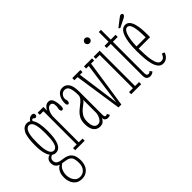

<svg xmlns="http://www.w3.org/2000/svg" viewBox="-129 -1180 1894 1894"><g transform="rotate(-45 818.0 -233.0)"><path d="M144.5 249Q102 249 75.8 228.8Q49.5 208.5 37.5 177.8Q25.5 147 25.5 115.5Q25.5 75.5 35.8 50.5Q46 25.5 60 12.2Q74 -1 85.5 -6.5Q79 -8 66.5 -15.2Q54 -22.5 43.8 -38.2Q33.5 -54 33.5 -80Q33.5 -111 50.5 -128Q67.5 -145 81.5 -145Q87 -145 88 -144.5Q72.5 -157.5 60.2 -201Q48 -244.5 48 -314.5Q48 -433 74.5 -479.8Q101 -526.5 146.5 -526.5Q167.5 -526.5 183.5 -516Q191.5 -532 206.5 -541.5Q221.5 -551 236 -551Q266 -551 266 -525.5Q266 -516 260.5 -509.2Q255 -502.5 245 -502.5Q234 -502.5 230.8 -509.5Q227.5 -516.5 218 -516.5Q204 -516.5 201.5 -499Q221 -474 229.5 -429.5Q238 -385 238 -325.5Q238 -115.5 143.5 -115.5Q125 -115.5 115.8 -120.8Q106.5 -126 105.5 -126.5Q103.5 -127.5 101 -127.5Q89.5 -127.5 77 -115Q64.5 -102.5 64.5 -83.5Q64.5 -57 81.8 -43.5Q99 -30 145.5 -24.5Q209.5 -18 237 15Q264.5 48 264.5 108Q264.5 176 230.5 212.5Q196.5 249 144.5 249ZM143.5 -145.5Q161 -145.5 175 -160.2Q189 -175 197.2 -213.8Q205.5 -252.5 205.5 -323.5Q205.5 -393 197.5 -430.2Q189.5 -467.5 176 -482Q162.5 -496.5 145.5 -496.5Q128.5 -496.5 113.8 -482Q99 -467.5 90 -429.2Q81 -391 81 -320Q81 -250.5 89.8 -212.8Q98.5 -175 112.8 -160.2Q127 -145.5 143.5 -145.5ZM144.5 221Q184.5 221 209 192Q233.5 163 233.5 117.5Q233.5 61 216.8 37.2Q200 13.5 159 7.5Q143.5 5 131 3Q118.5 1 114.5 0Q83 17.5 70.2 48Q57.5 78.5 57.5 111Q57.5 136.5 66.8 161.8Q76 187 95.2 204Q114.5 221 144.5 221Z M294.5 0V-30H345V-493.5H294.5V-523.5H375V-470Q375.5 -474.5 383.8 -488.2Q392 -502 407.5 -514.2Q423 -526.5 446 -526.5Q478.5 -526.5 491.8 -492Q505 -457.5 505 -405.5Q505 -369 485 -369Q466 -369 466 -398Q466 -409.5 468.8 -417Q471.5 -424.5 471.5 -443.5Q471.5 -469.5 462.2 -480.8Q453 -492 440 -492Q418.5 -492 404 -474.2Q389.5 -456.5 382.2 -432Q375 -407.5 375 -387.5V-30H427V0Z M634 10Q592.5 10 567.8 -21.8Q543 -53.5 543 -118Q543 -163 559 -193Q575 -223 598.8 -244.2Q622.5 -265.5 646.2 -283.2Q670 -301 686 -320Q702 -339 702 -365.5Q702 -424 689 -459.8Q676 -495.5 641 -495.5Q615 -495.5 598 -476Q581 -456.5 581 -432.5Q581 -418.5 583.8 -413.5Q586.5 -408.5 586.5 -397Q586.5 -385.5 582 -377.2Q577.5 -369 567.5 -369Q549.5 -369 549.5 -401Q549.5 -454.5 574.2 -490.5Q599 -526.5 641 -526.5Q682.5 -526.5 707.2 -492.5Q732 -458.5 732 -378V-55.5Q732 -38 736.8 -31.8Q741.5 -25.5 750.5 -25.5Q762.5 -25.5 768.5 -32.5L783 -5.5Q772 4.5 747.5 4.5Q732.5 4.5 719.5 -5.8Q706.5 -16 706.5 -40Q701.5 -24.5 684.8 -7.2Q668 10 634 10ZM634 -21Q657 -21 672 -38.2Q687 -55.5 694.5 -77.8Q702 -100 702 -114.5V-301Q701 -287 682 -272.5Q663 -258 638.8 -238.8Q614.5 -219.5 596 -190.5Q577.5 -161.5 577.5 -118Q577.5 -21 634 -21Z M895 3.5 821 -493.5H777.5V-523.5H890.5V-493.5H854L915.5 -47.5L976.5 -493.5H940.5V-523.5H1053V-493.5H1009.5L935.5 3.5Z M1143.5 -645.5Q1128.5 -645.5 1118.5 -655.2Q1108.5 -665 1108.5 -679Q1108.5 -693.5 1118.5 -703.5Q1128.5 -713.5 1143.5 -713.5Q1156.5 -713.5 1166.5 -703.5Q1176.5 -693.5 1176.5 -679Q1176.5 -665 1166.5 -655.2Q1156.5 -645.5 1143.5 -645.5ZM1075.5 0V-30H1130V-493.5H1075.5V-523.5H1160V-30H1215.5V0Z M1335 9Q1316.5 9 1300.2 -2.8Q1284 -14.5 1284 -54.5V-493.5H1227.5V-523.5H1284V-660H1314V-523.5H1381.5V-493.5H1314V-54.5Q1314 -33 1321.8 -26.5Q1329.5 -20 1337.5 -20Q1348 -20 1354.5 -24.8Q1361 -29.5 1365 -34.5L1383 -11Q1376.5 -3.5 1363.2 2.8Q1350 9 1335 9Z M1515.5 11Q1482 11 1461.8 -14.2Q1441.5 -39.5 1431.2 -80.2Q1421 -121 1417.8 -169Q1414.5 -217 1414.5 -262.5Q1414.5 -389 1440.5 -457.8Q1466.5 -526.5 1516.5 -526.5Q1545.5 -526.5 1563.2 -506Q1581 -485.5 1590.2 -452.8Q1599.5 -420 1602.8 -381.8Q1606 -343.5 1606 -308Q1606 -297 1606 -286.5Q1606 -276 1605.5 -266H1446.5Q1447 -220.5 1449.5 -176.8Q1452 -133 1459.2 -97.5Q1466.5 -62 1480 -41Q1493.5 -20 1515.5 -20Q1542 -20 1555.5 -37.2Q1569 -54.5 1573 -70L1600 -59Q1593 -30.5 1569.8 -9.8Q1546.5 11 1515.5 11ZM1516.5 -496.5Q1484.5 -496.5 1466.5 -440.5Q1448.5 -384.5 1446.5 -296H1573.5Q1573.5 -348 1569 -393.8Q1564.5 -439.5 1552.2 -468Q1540 -496.5 1516.5 -496.5ZM1459.5 -536.5 1447.5 -550 1530.5 -614.5Q1546.5 -628.5 1560.5 -628.5Q1571.5 -628.5 1576.5 -619Q1578.5 -615.5 1578.5 -611Q1578.5 -601.5 1568.8 -593.5Q1559 -585.5 1547.5 -580Z"/></g></svg>

Font: Imbue 10pt Thin
Style: Regular
Weight: 100
Designer: Tyler Finck
Foundry: Etcetera Type Company
Version: Version 1.102; ttfautohint (v1.8.3)